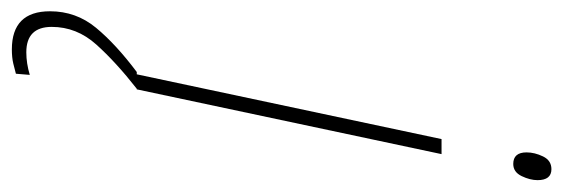

<svg xmlns="http://www.w3.org/2000/svg" viewBox="-432 -416 973 332"><g transform="rotate(90 55.0 -250.5)"><path d="M201 -693Q201 -717 182 -717Q167 -717 160 -702.5Q153 -688 153 -674Q153 -651 173 -651Q187 -651 194 -665.5Q201 -680 201 -693ZM18 0H14Q-34 36 -62.5 70.5Q-91 105 -91 150Q-91 216 -25 216Q-11 216 -0.5 213.5Q10 211 17 209L19 185Q-1 191 -20 191Q-64 191 -64 147Q-64 104 -33.5 70Q-3 36 43 0H44L156 -527H130Z"/></g></svg>

Font: Noto Sans Display SemiCondensed Thin
Style: Italic
Weight: 250
Width: 4
Designer: Monotype Design team
Foundry: Monotype Imaging Inc.
Version: 1.000